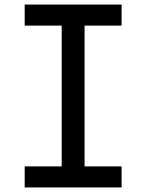

<svg xmlns="http://www.w3.org/2000/svg" viewBox="-20 -820 640 840"><path d="M88 0V-92H250V-708H88V-800H512V-708H350V-92H512V0Z"/></svg>

Font: Victor Mono Thin
Style: Bold
Weight: 700
Monospace: yes
Version: Version 1.561;gftools[0.9.30]